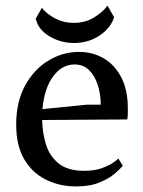

<svg xmlns="http://www.w3.org/2000/svg" viewBox="-20 -653 513 688"><path d="M252 15Q194 15 145 -9Q96 -33 67 -82Q38 -131 38 -207Q38 -288 70 -346.5Q102 -405 153.5 -436Q205 -467 263 -467Q312 -467 351.5 -444Q391 -421 414.5 -376Q438 -331 438 -265Q438 -255 438 -245.5Q438 -236 436 -225L131 -223Q132 -176 145 -134.5Q158 -93 190.5 -67Q223 -41 281 -41Q320 -41 346.5 -51Q373 -61 387.5 -71.5Q402 -82 404 -85L420 -59Q412 -49 392 -31.5Q372 -14 337.5 0.5Q303 15 252 15ZM247 -422Q202 -422 170.5 -379.5Q139 -337 132 -262L292 -278H341Q341 -315 330.5 -348Q320 -381 299.5 -401.5Q279 -422 247 -422ZM245 -499Q197 -499 157 -523Q117 -547 108 -586L130 -625Q147 -603 177.5 -587Q208 -571 244 -571Q286 -571 318 -591Q350 -611 365 -633L389 -591Q376 -552 336.5 -525.5Q297 -499 245 -499Z"/></svg>

Font: Maname
Style: Regular
Weight: 400
Designer: Pathum Egodawatta
Foundry: mooniak
Version: Version 1.000; ttfautohint (v1.8.4.7-5d5b)